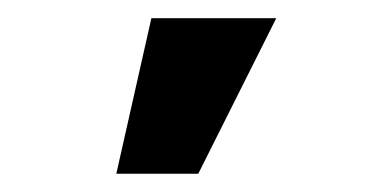

<svg xmlns="http://www.w3.org/2000/svg" viewBox="-20 -799 415 208"><path d="M194.8 -610.8H106L144 -779.3H279.3Z"/></svg>

Font: My Font
Style: Bold
Weight: 500
Designer: Rasmus Andersson
Foundry: rsms
Version: Version 0.001